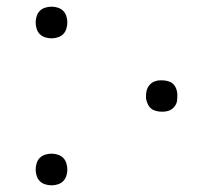

<svg xmlns="http://www.w3.org/2000/svg" viewBox="-20 -548 640 576"><path d="M135 -433Q125 -433 115.5 -436Q106 -439 99.5 -445.5Q93 -452 90 -461.5Q87 -471 87 -481Q87 -490 90 -499.5Q93 -509 99.5 -515.5Q106 -522 115.5 -525Q125 -528 135 -528Q144 -528 153.5 -525Q163 -522 169.5 -515.5Q176 -509 179 -499.5Q182 -490 182 -481Q182 -471 179 -461.5Q176 -452 169.5 -445.5Q163 -439 153.5 -436Q144 -433 135 -433ZM465 -213Q459 -213 453.5 -214Q448 -215 442.5 -217Q437 -219 432.5 -223Q428 -227 425 -232.5Q422 -238 420 -244.5Q418 -251 418 -255V-260Q418 -266 419 -272Q420 -278 422.5 -283.5Q425 -289 429 -293.5Q433 -298 438 -301Q443 -304 449.5 -305.5Q456 -307 460 -307H465Q472 -307 477.5 -306Q483 -305 488.5 -303Q494 -301 498.5 -297Q503 -293 506 -287.5Q509 -282 510.5 -275.5Q512 -269 512 -265V-260Q512 -254 511.5 -248Q511 -242 508.5 -236.5Q506 -231 502 -226.5Q498 -222 493 -219Q488 -216 481.5 -214.5Q475 -213 470 -213ZM135 8Q125 8 115.5 5Q106 2 99.5 -4.5Q93 -11 90 -20.5Q87 -30 87 -39Q87 -49 90 -58.5Q93 -68 99.5 -74.5Q106 -81 115.5 -84Q125 -87 135 -87Q144 -87 153.5 -84Q163 -81 169.5 -74.5Q176 -68 179 -58.5Q182 -49 182 -39Q182 -30 179 -20.5Q176 -11 169.5 -4.5Q163 2 153.5 5Q144 8 135 8Z"/></svg>

Font: Iosevka Aile Extralight
Style: Regular
Weight: 200
Designer: Belleve Invis
Foundry: Belleve Invis
Version: Version 31.1.0; ttfautohint (v1.8.4)